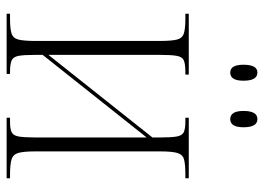

<svg xmlns="http://www.w3.org/2000/svg" viewBox="-126 -652 778 565"><g transform="rotate(90 262.5 -369.0)"><path d="M330 -658Q306 -658 306 -697Q306 -738 330 -738Q354 -738 354 -697Q354 -658 330 -658ZM193 -658Q170 -658 170 -697Q170 -738 193 -738Q217 -738 217 -697Q217 -658 193 -658ZM20 0V-10H35Q64 -10 78 -14.5Q92 -19 96 -35Q100 -51 100 -85V-451Q100 -485 96 -501Q92 -517 78 -521.5Q64 -526 35 -526H20V-536H199V-526H192Q168 -526 157.5 -521.5Q147 -517 144 -501.5Q141 -486 141 -453V-123L384 -429V-453Q384 -486 381 -501.5Q378 -517 368 -521.5Q358 -526 337 -526H326V-536H504V-526H494Q463 -526 448.5 -522Q434 -518 429.5 -502Q425 -486 425 -451V-85Q425 -50 429.5 -34.5Q434 -19 448.5 -14.5Q463 -10 494 -10H504V0H326V-10H337Q358 -10 368 -14.5Q378 -19 381 -34.5Q384 -50 384 -84V-412L141 -106V-84Q141 -50 144 -34.5Q147 -19 158 -14.5Q169 -10 191 -10H197V0Z"/></g></svg>

Font: Noto Serif Display ExtraCondensed ExtraLight
Style: Regular
Weight: 200
Width: 2
Designer: Monotype Design Team
Foundry: Monotype Imaging Inc.
Version: Version 2.009